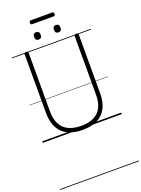

<svg xmlns="http://www.w3.org/2000/svg" viewBox="-358 -1642 1773 2415"><g transform="rotate(-20 528.5 -434.5)"><path d="M530 19Q441 19 373 -4Q305 -27 259 -72.5Q213 -118 189.5 -185.5Q166 -253 166 -342V-1127Q166 -1137 172.5 -1141.5Q179 -1146 193 -1146Q208 -1146 214 -1141.5Q220 -1137 220 -1127V-340Q220 -239 255 -171Q290 -103 359.5 -69Q429 -35 531 -35Q631 -35 699.5 -69Q768 -103 802 -171Q836 -239 836 -340V-1127Q836 -1137 842.5 -1141.5Q849 -1146 863 -1146Q891 -1146 891 -1127V-342Q891 -223 850 -143Q809 -63 728.5 -22Q648 19 530 19ZM396 -1238Q374 -1238 363.5 -1250Q353 -1262 353 -1287Q353 -1313 363.5 -1325Q374 -1337 396 -1337Q418 -1337 429 -1324.5Q440 -1312 440 -1287Q440 -1262 429 -1250Q418 -1238 396 -1238ZM661 -1238Q639 -1238 628.5 -1250Q618 -1262 618 -1287Q618 -1313 628.5 -1325Q639 -1337 661 -1337Q683 -1337 694 -1324.5Q705 -1312 705 -1287Q705 -1262 694 -1250Q683 -1238 661 -1238ZM383 -1448Q372 -1448 368 -1454.5Q364 -1461 364 -1473Q364 -1485 368 -1492.5Q372 -1500 383 -1500H674Q685 -1500 689 -1492.5Q693 -1485 693 -1473Q693 -1461 689 -1454.5Q685 -1448 674 -1448ZM0 621H1057V631H0ZM0 -20H1057V0H0ZM0 -505H1057V-500H0ZM0 -1141H1057V-1131H0Z"/></g></svg>

Font: Playwrite BR Guides
Style: Regular
Weight: 400
Designer: Veronika Burian, José Scaglione
Foundry: TypeTogether
Version: Version 1.003